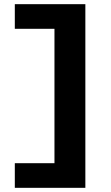

<svg xmlns="http://www.w3.org/2000/svg" viewBox="-20 -790 531 920"><path d="M389 110H51V-8H241V-652H51V-770H389Z"/></svg>

Font: M PLUS 1 Thin ExtraBold
Style: Regular
Weight: 800
Version: Version 1.001